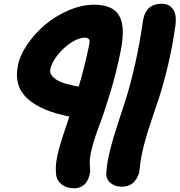

<svg xmlns="http://www.w3.org/2000/svg" viewBox="-20 -780 958 1024"><path d="M628.9 215.8Q592.3 215.8 568.1 194.6Q543.9 173.3 546.9 139.2Q551.8 80.6 567.9 16.8Q584 -46.9 606.2 -113Q628.4 -179.2 652.1 -254.2Q675.8 -329.1 700.4 -437.7Q725.1 -546.4 742.2 -667Q745.1 -686.5 751 -701.7Q756.8 -716.8 768.1 -730.7Q779.3 -744.6 798.6 -752.2Q817.9 -759.8 844.2 -759.8Q882.3 -759.8 903.1 -730.2Q923.8 -700.7 915 -641.1Q899.9 -532.2 876.2 -432.6Q852.5 -333 829.3 -262.2Q806.2 -191.4 784.4 -127.9Q762.7 -64.5 746.6 -1.7Q730.5 61 725.1 119.1Q722.7 158.2 697.8 187Q672.9 215.8 628.9 215.8ZM373 224.1Q337.4 224.1 311 205.1Q284.7 186 279.8 155.8Q276.9 131.8 277.8 109.4Q278.8 86.9 284.4 58.1Q290 29.3 298.3 0.7Q306.6 -27.8 318.1 -63Q329.6 -98.1 341.8 -134.3Q347.2 -149.9 350.1 -158.2Q197.3 -188.5 125.5 -254.9Q53.7 -321.3 75.2 -429.2Q85.9 -484.9 125.7 -543.2Q165.5 -601.6 220.7 -648.2Q275.9 -694.8 345.9 -724.9Q416 -754.9 481.9 -754.9Q582 -754.9 616 -695.8Q649.9 -636.7 623 -504.9Q600.6 -392.6 567.1 -282.7Q533.7 -172.9 509.3 -109.9Q484.9 -46.9 469.7 12.7Q454.6 72.3 460 110.8Q464.8 152.3 442.9 188.2Q420.9 224.1 373 224.1ZM248 -409.2Q242.2 -381.8 277.1 -357.4Q312 -333 399.9 -317.9Q431.2 -422.9 456.1 -543Q460.4 -562.5 454.3 -570.8Q448.2 -579.1 431.2 -579.1Q401.4 -579.1 361.3 -554Q321.3 -528.8 288.6 -488.3Q255.9 -447.8 248 -409.2Z"/></svg>

Font: Shantell Sans Irregular Bouncy
Style: Italic
Weight: 800
Italic angle: -11.31°
Designer: Stephen Nixon, Anya Danilova, Shantell Martin
Foundry: Arrow Type
Version: Version 1.006;[9816181b4]